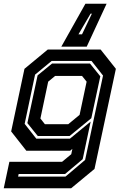

<svg xmlns="http://www.w3.org/2000/svg" viewBox="-40 -804 688 1024"><path d="M-20 200 10 59H291L340 18.5L346 -10L334 0H100.5L19.5 -103L90.5 -437L215 -540H496.5L578 -437L464 97L339.5 200ZM56.5 138H309L414 49L509.5 -401L448 -479H235.5L147 -406L91.5 -143.5L153.5 -64.5H333L443.5 -155.5L401 45L307 124H59.5ZM161.5 -78.5 106 -147.5 160.5 -402 237.5 -465H440L495 -397L447 -173.5L331 -78.5ZM199.5 -141.5H324L384.5 -191.5L422 -368.5L397.5 -399H254L217 -368.5L175.5 -172ZM528.5 -784 422.5 -555H287L415.5 -784ZM450 -731H443L378.5 -621H397.5Z"/></svg>

Font: Tourney
Style: Bold Italic
Weight: 700
Italic angle: -12°
Version: Version 1.015